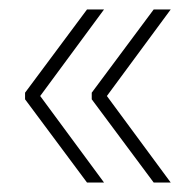

<svg xmlns="http://www.w3.org/2000/svg" viewBox="-20 -456 395 406"><path d="M164 -70 33 -246V-260L164 -436H200L65 -253L200 -70ZM305 -70 174 -246V-260L305 -436H341L206 -253L341 -70Z"/></svg>

Font: Livvic Thin
Style: Regular
Weight: 250
Designer: Jacques Le Bailly, Baron von Fonthausen
Version: Version 1.001; ttfautohint (v1.8.2)